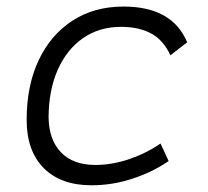

<svg xmlns="http://www.w3.org/2000/svg" viewBox="-20 -547 626 577"><path d="M266.1 -51.3Q316.9 -51.3 368.4 -68.8Q419.9 -86.4 462.4 -115.7L486.8 -63Q439.5 -30.3 378.9 -10.3Q318.4 9.8 254.9 9.8Q162.6 9.8 111.3 -42Q60.1 -93.8 60.1 -186.5Q60.1 -289.6 96.2 -366Q132.3 -442.4 197.8 -484.9Q263.2 -527.3 351.1 -527.3Q497.6 -527.3 542.5 -419.9L492.2 -380.9Q470.7 -426.8 434.1 -446.5Q397.5 -466.3 343.8 -466.3Q278.3 -466.3 229.5 -432.4Q180.7 -398.4 153.6 -337.4Q126.5 -276.4 126 -194.3Q127 -126.5 163.6 -88.9Q200.2 -51.3 266.1 -51.3Z"/></svg>

Font: Cascadia Code Light
Style: Italic
Weight: 300
Italic angle: -10°
Monospace: yes
Designer: Aaron Bell
Foundry: Saja Typeworks
Version: Version 2404.023; ttfautohint (v1.8.4)